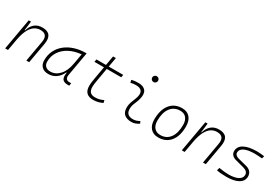

<svg xmlns="http://www.w3.org/2000/svg" viewBox="59 -1745 3984 2758"><g transform="rotate(30 2051.0 -366.5)"><path d="M48.3 0 139.6 -517.6H177.7L159.2 -365.7H166.5Q188 -442.9 238 -485.1Q288.1 -527.3 364.7 -527.3Q539.1 -527.3 506.3 -340.3L446.3 0H399.4L460 -344.2Q472.2 -413.1 447 -447.8Q421.9 -482.4 355 -482.4Q305.7 -482.4 262.5 -455.3Q219.2 -428.2 185.3 -366.2Q151.4 -304.2 130.4 -198.7L95.2 0Z M767.6 10.3Q696.8 10.3 658 -27.8Q619.1 -65.9 619.1 -135.3Q619.1 -223.1 654.3 -294.7Q689.5 -366.2 752.9 -417Q816.4 -467.8 902.3 -495.1Q988.3 -522.5 1089.4 -522.5H1098.1L1028.3 -126Q1021 -85.4 1036.4 -62.7Q1051.8 -40 1086.4 -40H1120.6L1112.8 4.9H1089.8Q1022 4.9 998.8 -29.5Q975.6 -64 988.8 -138.7H981.4Q948.2 -66.9 892.8 -28.3Q837.4 10.3 767.6 10.3ZM774.9 -34.7Q860.8 -34.7 925.8 -105.5Q990.7 -176.3 1013.2 -306.2L1043 -474.6Q927.7 -463.4 843.3 -418Q758.8 -372.6 712.4 -300.5Q666 -228.5 666 -137.7Q666 -88.9 694.8 -61.8Q723.6 -34.7 774.9 -34.7Z M1510.3 9.8Q1362.8 9.8 1362.8 -138.2Q1362.8 -170.9 1367.2 -201.7Q1371.6 -232.4 1380.9 -287.1L1413.6 -473.6H1255.4L1263.2 -517.6H1421.4L1448.7 -674.3H1495.1L1467.8 -517.6H1707.5L1699.7 -473.6H1460L1427.2 -287.1Q1418 -232.9 1413.8 -203.6Q1409.7 -174.3 1409.7 -143.1Q1409.7 -35.2 1514.6 -35.2Q1553.7 -35.2 1583.7 -42.5Q1613.8 -49.8 1654.8 -68.4L1664.1 -26.4Q1631.3 -11.2 1594.7 -0.7Q1558.1 9.8 1510.3 9.8Z M2252.9 -66.9 2268.1 -31.2Q2241.2 -14.2 2211.7 -2.2Q2182.1 9.8 2143.6 9.8Q2061 9.8 2020.5 -31.7Q1980 -73.2 1984.9 -153.3Q1987.3 -189.9 1999 -224.4Q2010.7 -258.8 2024.4 -291.5Q2038.1 -324.2 2045.4 -355Q2061.5 -417.5 2034.4 -450Q2007.3 -482.4 1942.4 -482.4Q1896 -482.4 1853 -471.2L1842.8 -513.7Q1871.6 -522 1900.4 -524.7Q1929.2 -527.3 1958 -527.3Q2041 -527.3 2076.4 -480.7Q2111.8 -434.1 2089.8 -345.2Q2081.5 -310.5 2068.6 -280.5Q2055.7 -250.5 2044.9 -221.2Q2034.2 -191.9 2031.7 -157.7Q2023.4 -35.2 2143.1 -35.2Q2173.8 -35.2 2197.3 -42.5Q2220.7 -49.8 2252.9 -66.9ZM2135.3 -646Q2115.2 -646 2100.8 -660.2Q2086.4 -674.3 2086.4 -694.3Q2086.4 -714.4 2100.8 -728.8Q2115.2 -743.2 2135.3 -743.2Q2155.3 -743.2 2169.7 -728.8Q2184.1 -714.4 2184.1 -694.3Q2184.1 -674.3 2169.7 -660.2Q2155.3 -646 2135.3 -646Z M2588.9 9.8Q2506.3 9.8 2460 -42.5Q2413.6 -94.7 2413.6 -187.5Q2413.6 -347.7 2485.1 -437.5Q2556.6 -527.3 2683.6 -527.3Q2766.6 -527.3 2813 -474.1Q2859.4 -420.9 2859.4 -325.2Q2859.4 -167.5 2787.8 -78.9Q2716.3 9.8 2588.9 9.8ZM2598.6 -35.2Q2699.2 -35.2 2755.9 -111.3Q2812.5 -187.5 2812.5 -323.7Q2812.5 -398.4 2777.1 -440.4Q2741.7 -482.4 2677.7 -482.4Q2575.7 -482.4 2518.1 -406Q2460.4 -329.6 2460.4 -193.8Q2460.4 -119.1 2497.1 -77.1Q2533.7 -35.2 2598.6 -35.2Z M2978 0 3069.3 -517.6H3107.4L3088.9 -365.7H3096.2Q3117.7 -442.9 3167.7 -485.1Q3217.8 -527.3 3294.4 -527.3Q3468.8 -527.3 3436 -340.3L3376 0H3329.1L3389.6 -344.2Q3401.9 -413.1 3376.7 -447.8Q3351.6 -482.4 3284.7 -482.4Q3235.4 -482.4 3192.1 -455.3Q3148.9 -428.2 3115 -366.2Q3081.1 -304.2 3060.1 -198.7L3024.9 0Z M3721.2 9.8Q3615.7 9.8 3558.6 -4.9L3572.8 -51.3Q3665 -35.2 3729 -35.2Q3831.5 -35.2 3887.7 -65.2Q3943.8 -95.2 3943.8 -149.4Q3943.8 -178.2 3923.3 -199Q3902.8 -219.7 3865.7 -229.5L3721.7 -267.6Q3680.2 -278.8 3657 -304.7Q3633.8 -330.6 3633.8 -366.7Q3633.8 -443.4 3709.2 -485.4Q3784.7 -527.3 3922.4 -527.3Q3949.7 -527.3 3981.9 -524.9Q4014.2 -522.5 4045.4 -517.6L4032.7 -475.6Q3954.6 -482.4 3911.6 -482.4Q3801.3 -482.4 3741 -453.4Q3680.7 -424.3 3680.7 -371.1Q3680.7 -347.2 3698 -330.3Q3715.3 -313.5 3746.6 -305.2L3887.7 -269Q3937 -256.8 3963.9 -225.6Q3990.7 -194.3 3990.7 -149.4Q3990.7 -73.7 3920.2 -32Q3849.6 9.8 3721.2 9.8Z"/></g></svg>

Font: Cascadia Mono NF ExtraLight
Style: Italic
Weight: 200
Italic angle: -10°
Monospace: yes
Designer: Aaron Bell
Foundry: Saja Typeworks
Version: Version 2404.023; ttfautohint (v1.8.4)